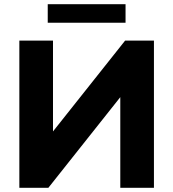

<svg xmlns="http://www.w3.org/2000/svg" viewBox="-20 -893 825 913"><path d="M552 0V-431L210 0H72V-700H232V-268L575 -700H712V0ZM207 -873H577V-785H207Z"/></svg>

Font: Chess Sans
Style: Bold
Weight: 700
Designer: Wolf Bōese
Foundry: Wolf Bōese
Version: Version 7.223